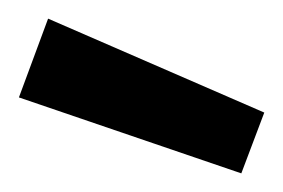

<svg xmlns="http://www.w3.org/2000/svg" viewBox="-27 -765 301 204"><path d="M229.4 -580.8 -6.9 -661.5 24.1 -745.2 253.8 -645.4Z"/></svg>

Font: TitilliumWeb ExtraLight
Style: Regular
Weight: 400
Designer: Mohamed Gaber, Accademia di Belle Arti di Urbino and others
Foundry: Kief Type Foundry, Accademia di Belle Arti di Urbino and others
Version: Version 3.000; ttfautohint (v1.8.2)